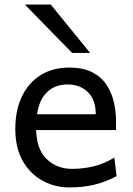

<svg xmlns="http://www.w3.org/2000/svg" viewBox="-20 -801 575 833"><path d="M482.9 -236.8H119.6V-305.2H395.5Q395.5 -368.2 361.1 -401.4Q326.7 -434.6 273.4 -434.6Q209.5 -434.6 173.1 -389.2Q136.7 -343.8 136.7 -246.6Q136.7 -156.2 180.9 -112.3Q225.1 -68.4 293 -68.4Q340.3 -68.4 386 -79.3Q431.6 -90.3 476.1 -117.2L485.8 -36.6Q434.1 -9.8 385.7 1.2Q337.4 12.2 280.8 12.2Q218.8 12.2 165.3 -16.6Q111.8 -45.4 79.1 -102.1Q46.4 -158.7 46.4 -241.7Q46.4 -322.8 75 -382.3Q103.5 -441.9 156 -474.9Q208.5 -507.8 280.8 -507.8Q341.3 -507.8 380.6 -487.3Q419.9 -466.8 442.4 -432.6Q464.8 -398.4 474.1 -357.2Q483.4 -315.9 483.4 -274.9Q483.4 -268.6 483.4 -256.1Q483.4 -243.7 482.9 -236.8ZM87.9 -781.2H200.2L371.1 -571.3H293Z"/></svg>

Font: Andika LitF DSA DSG
Style: Regular
Weight: 400
Designer: Victor Gaultney, Annie Olsen, Julie Remington, Don Collingsworth, Eric Hays, Becca Hirsbrunner
Foundry: SIL International
Version: Version 6.200 ; LitF DSA DSG; ttfautohint (v1.8.3.10-c5d8)